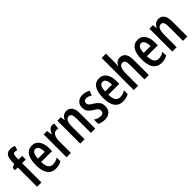

<svg xmlns="http://www.w3.org/2000/svg" viewBox="238 -1983 3212 3212"><g transform="rotate(-45 1843.5 -377.5)"><path d="M261.7 -456.1H175.3V0H72.8V-456.1H8.3V-511.2L72.8 -543V-569.3Q72.8 -667 101.6 -716.1Q130.4 -765.1 203.6 -765.1Q228.5 -765.1 249.3 -760.5Q270 -755.9 295.4 -746.6L271.5 -667Q257.8 -671.4 245.6 -674.3Q233.4 -677.2 221.7 -677.2Q195.8 -677.2 185.8 -654.5Q175.8 -631.8 175.3 -575.2V-541.5H261.7Z M497.1 -550.8Q555.2 -550.8 594 -519.5Q632.8 -488.3 652.6 -433.8Q672.4 -379.4 672.4 -308.6V-245.6H414.6Q416 -75.2 527.3 -75.2Q558.6 -75.2 588.1 -84Q617.7 -92.8 650.4 -113.8V-25.9Q590.8 9.8 514.2 9.8Q442.9 9.8 398.4 -25.1Q354 -60.1 333.7 -122.6Q313.5 -185.1 313.5 -267.6Q313.5 -403.8 359.6 -477.3Q405.8 -550.8 497.1 -550.8ZM498.5 -468.8Q460.9 -468.8 439.5 -433.6Q418 -398.4 415.5 -322.8H577.1Q577.1 -385.7 557.6 -427.2Q538.1 -468.8 498.5 -468.8Z M978.5 -551.3Q1000.5 -551.3 1023.9 -543.9L1012.2 -436Q994.6 -442.9 969.2 -442.9Q924.3 -442.9 898.4 -396.5Q872.6 -350.1 873 -279.3V0H770.5V-541.5H849.6L864.3 -449.2H869.6Q885.7 -491.2 913.1 -521.2Q940.4 -551.3 978.5 -551.3Z M1313 -551.8Q1378.9 -551.8 1414.1 -504.4Q1449.2 -457 1449.2 -363.8V0H1346.7V-337.4Q1346.7 -398.4 1332.5 -429.4Q1318.4 -460.4 1283.7 -460.4Q1236.8 -460.4 1216.6 -416.7Q1196.3 -373 1196.3 -272.9V0H1093.8V-541.5H1175.3L1186 -467.8H1192.9Q1210 -507.3 1241 -529.5Q1272 -551.8 1313 -551.8Z M1834.5 -150.9Q1834.5 -72.8 1791.5 -31.5Q1748.5 9.8 1671.9 9.8Q1633.3 9.8 1599.9 1.7Q1566.4 -6.3 1540 -20.5V-122.6Q1564 -105 1597.2 -92.8Q1630.4 -80.6 1664.6 -80.6Q1731.9 -80.6 1731.9 -146Q1731.9 -173.3 1715.1 -193.1Q1698.2 -212.9 1649.4 -239.3Q1599.1 -268.6 1569.3 -306.2Q1539.6 -343.8 1539.6 -404.3Q1539.6 -471.7 1582.5 -511.7Q1625.5 -551.8 1697.8 -551.8Q1734.4 -551.8 1767.1 -541.7Q1799.8 -531.7 1830.6 -513.2L1798.8 -432.6Q1776.9 -447.3 1752.2 -457Q1727.5 -466.8 1702.1 -466.8Q1671.9 -466.8 1655.3 -450.9Q1638.7 -435.1 1638.7 -408.2Q1638.7 -380.9 1655.8 -363.3Q1672.9 -345.7 1721.7 -316.4Q1771.5 -285.6 1803 -249.5Q1834.5 -213.4 1834.5 -150.9Z M2087.4 -550.8Q2145.5 -550.8 2184.3 -519.5Q2223.1 -488.3 2242.9 -433.8Q2262.7 -379.4 2262.7 -308.6V-245.6H2004.9Q2006.3 -75.2 2117.7 -75.2Q2148.9 -75.2 2178.5 -84Q2208 -92.8 2240.7 -113.8V-25.9Q2181.2 9.8 2104.5 9.8Q2033.2 9.8 1988.8 -25.1Q1944.3 -60.1 1924.1 -122.6Q1903.8 -185.1 1903.8 -267.6Q1903.8 -403.8 1950 -477.3Q1996.1 -550.8 2087.4 -550.8ZM2088.9 -468.8Q2051.3 -468.8 2029.8 -433.6Q2008.3 -398.4 2005.9 -322.8H2167.5Q2167.5 -385.7 2147.9 -427.2Q2128.4 -468.8 2088.9 -468.8Z M2462.9 -759.8V-564.9Q2462.9 -539.6 2460.9 -515.4Q2459 -491.2 2455.1 -468.8H2461.9Q2477.1 -507.8 2507.8 -529.8Q2538.6 -551.8 2579.1 -551.8Q2647.9 -551.8 2681.9 -502.9Q2715.8 -454.1 2715.8 -362.8V0H2613.3V-336.9Q2613.3 -401.4 2598.6 -430.4Q2584 -459.5 2551.8 -459.5Q2503.9 -459.5 2483.4 -414.1Q2462.9 -368.7 2462.9 -272V0H2360.4V-759.8Z M2999 -550.8Q3057.1 -550.8 3095.9 -519.5Q3134.8 -488.3 3154.5 -433.8Q3174.3 -379.4 3174.3 -308.6V-245.6H2916.5Q2918 -75.2 3029.3 -75.2Q3060.5 -75.2 3090.1 -84Q3119.6 -92.8 3152.3 -113.8V-25.9Q3092.8 9.8 3016.1 9.8Q2944.8 9.8 2900.4 -25.1Q2856 -60.1 2835.7 -122.6Q2815.4 -185.1 2815.4 -267.6Q2815.4 -403.8 2861.6 -477.3Q2907.7 -550.8 2999 -550.8ZM3000.5 -468.8Q2962.9 -468.8 2941.4 -433.6Q2919.9 -398.4 2917.5 -322.8H3079.1Q3079.1 -385.7 3059.6 -427.2Q3040 -468.8 3000.5 -468.8Z M3491.2 -551.8Q3557.1 -551.8 3592.3 -504.4Q3627.4 -457 3627.4 -363.8V0H3524.9V-337.4Q3524.9 -398.4 3510.7 -429.4Q3496.6 -460.4 3461.9 -460.4Q3415 -460.4 3394.8 -416.7Q3374.5 -373 3374.5 -272.9V0H3272V-541.5H3353.5L3364.3 -467.8H3371.1Q3388.2 -507.3 3419.2 -529.5Q3450.2 -551.8 3491.2 -551.8Z"/></g></svg>

Font: Open Sans Condensed SemiBold
Style: Regular
Weight: 600
Width: 3
Designer: Monotype Design Team
Foundry: Monotype Imaging Inc.
Version: Version 3.000; ttfautohint (v1.8.4)